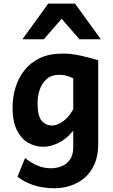

<svg xmlns="http://www.w3.org/2000/svg" viewBox="-20 -801 619 1051"><path d="M517.6 -471.2V-12.2Q517.6 52.2 497.1 98.1Q476.6 144 442.1 173.1Q407.7 202.1 365 215.8Q322.3 229.5 278.3 229.5Q213.4 229.5 161.9 211.9Q110.4 194.3 75.7 166L117.2 64Q147.9 88.9 183.3 104.5Q218.8 120.1 258.8 120.1Q289.6 120.1 317.6 108.9Q345.7 97.7 363.3 72.3Q380.9 46.9 380.9 4.9V-85.4Q343.8 -40 300 -18.8Q256.3 2.4 217.3 2.4Q173.8 2.4 135.3 -19Q96.7 -40.5 72.8 -87.6Q48.8 -134.8 48.8 -212.4Q48.8 -268.6 64.7 -321.3Q80.6 -374 113.8 -416.3Q147 -458.5 198.7 -483.2Q250.5 -507.8 322.8 -507.8Q370.6 -507.8 422.6 -496.1Q474.6 -484.4 517.6 -471.2ZM380.9 -203.1V-372.1Q342.8 -391.6 305.2 -391.6Q262.2 -391.6 235.8 -368.7Q209.5 -345.7 197.5 -310.3Q185.5 -274.9 185.5 -236.8Q185.5 -165.5 208.5 -139.6Q231.4 -113.8 266.1 -113.8Q293 -113.8 325.4 -137Q357.9 -160.2 380.9 -203.1ZM532.2 -585.9H415L317.4 -698.2L219.7 -585.9H102.5L244.1 -781.2H390.6Z"/></svg>

Font: Andika
Style: Bold
Weight: 700
Designer: Victor Gaultney, Annie Olsen, Julie Remington, Don Collingsworth, Eric Hays, Becca Hirsbrunner
Foundry: SIL International
Version: Version 6.101